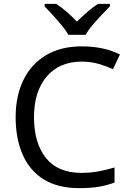

<svg xmlns="http://www.w3.org/2000/svg" viewBox="-20 -964 672 994"><path d="M403 -645Q288 -645 222 -568Q156 -491 156 -357Q156 -224 217.5 -146.5Q279 -69 402 -69Q449 -69 491 -77Q533 -85 573 -97V-19Q533 -4 490.5 3Q448 10 389 10Q280 10 207 -35Q134 -80 97.5 -163Q61 -246 61 -358Q61 -466 100.5 -548.5Q140 -631 217 -677.5Q294 -724 404 -724Q517 -724 601 -682L565 -606Q532 -621 491.5 -633Q451 -645 403 -645ZM334 -784Q321 -807 299 -833.5Q277 -860 253 -886Q229 -912 211 -931V-944H271Q297 -927 325 -903Q353 -879 378 -852Q405 -879 433 -903Q461 -927 487 -944H549V-931Q530 -912 505.5 -886Q481 -860 458.5 -833.5Q436 -807 424 -784Z"/></svg>

Font: Noto Kufi Arabic
Style: Regular
Weight: 400
Designer: Monotype Design Team, David Williams, Khaled Hosny
Foundry: Google LLC
Version: Version 2.109; ttfautohint (v1.8.4.7-5d5b)